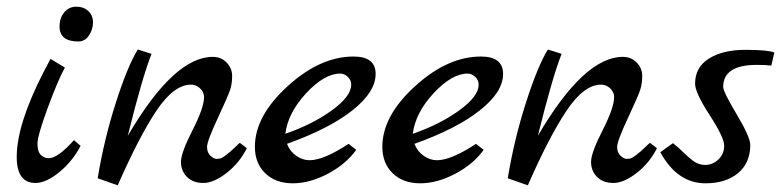

<svg xmlns="http://www.w3.org/2000/svg" viewBox="-20 -548 2335 574"><path d="M214 -424Q158 -424 158 -469Q158 -494 172 -511Q186 -528 208 -528Q230 -528 244 -515Q258 -502 258 -481Q258 -460 246 -442Q234 -424 214 -424ZM201 -129 221 -112Q197 -66 157.5 -33.5Q118 -1 86 -1Q30 -1 30 -79Q30 -176 110 -332Q128 -366 131 -372L174 -346Q153 -308 122.5 -225Q92 -142 92 -118.5Q92 -95 102 -85Q112 -75 126 -75Q153 -75 201 -129Z M697 -121 718 -105Q696 -61 657.5 -31Q619 -1 588 -1Q557 -1 539 -19Q521 -37 521 -64Q521 -91 555.5 -158.5Q590 -226 590 -258Q590 -272 578.5 -283.5Q567 -295 551 -295Q500 -295 448 -217.5Q396 -140 332 6L272 -15Q291 -131 326.5 -241.5Q362 -352 392 -400L433 -387Q405 -316 362 -142Q500 -378 616 -378Q641 -378 657.5 -361Q674 -344 674 -321Q674 -298 668 -279.5Q662 -261 630.5 -193.5Q599 -126 599 -109Q599 -92 609 -82.5Q619 -73 628 -73Q637 -73 643 -76Q649 -79 656.5 -85Q664 -91 670 -96Q676 -101 684.5 -109.5Q693 -118 697 -121Z M1022 -118 1045 -100Q1014 -57 960 -28.5Q906 0 855 0Q804 0 773 -30Q742 -60 742 -109Q742 -201 839.5 -290Q937 -379 1037 -379Q1103 -379 1103 -327Q1103 -273 1033.5 -218Q964 -163 838 -118Q847 -95 866 -82Q885 -69 905 -69Q948 -69 1022 -118ZM833 -148Q914 -176 972 -218Q1030 -260 1030 -295Q1030 -308 1020 -318Q1010 -328 997 -328Q950 -328 895.5 -269.5Q841 -211 833 -148Z M1403 -118 1426 -100Q1395 -57 1341 -28.5Q1287 0 1236 0Q1185 0 1154 -30Q1123 -60 1123 -109Q1123 -201 1220.5 -290Q1318 -379 1418 -379Q1484 -379 1484 -327Q1484 -273 1414.5 -218Q1345 -163 1219 -118Q1228 -95 1247 -82Q1266 -69 1286 -69Q1329 -69 1403 -118ZM1214 -148Q1295 -176 1353 -218Q1411 -260 1411 -295Q1411 -308 1401 -318Q1391 -328 1378 -328Q1331 -328 1276.5 -269.5Q1222 -211 1214 -148Z M1923 -121 1944 -105Q1922 -61 1883.5 -31Q1845 -1 1814 -1Q1783 -1 1765 -19Q1747 -37 1747 -64Q1747 -91 1781.5 -158.5Q1816 -226 1816 -258Q1816 -272 1804.5 -283.5Q1793 -295 1777 -295Q1726 -295 1674 -217.5Q1622 -140 1558 6L1498 -15Q1517 -131 1552.5 -241.5Q1588 -352 1618 -400L1659 -387Q1631 -316 1588 -142Q1726 -378 1842 -378Q1867 -378 1883.5 -361Q1900 -344 1900 -321Q1900 -298 1894 -279.5Q1888 -261 1856.5 -193.5Q1825 -126 1825 -109Q1825 -92 1835 -82.5Q1845 -73 1854 -73Q1863 -73 1869 -76Q1875 -79 1882.5 -85Q1890 -91 1896 -96Q1902 -101 1910.5 -109.5Q1919 -118 1923 -121Z M2295 -391 2286 -352Q2269 -354 2242 -354Q2142 -354 2142 -288Q2142 -274 2182.5 -206Q2223 -138 2223 -115Q2223 -61 2186.5 -30.5Q2150 0 2089 0Q2005 0 1954 -93L1992 -120Q2006 -109 2022 -93.5Q2038 -78 2046 -72Q2065 -55 2088 -55Q2111 -55 2128 -71.5Q2145 -88 2145 -112.5Q2145 -137 2101.5 -204Q2058 -271 2058 -298Q2058 -347 2099.5 -373Q2141 -399 2208.5 -399Q2276 -399 2295 -391Z"/></svg>

Font: Marck Script
Style: Regular
Weight: 400
Designer: Denis Masharov, Marck Fogel
Foundry: Denis Masharov
Version: Version 1.002